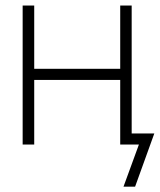

<svg xmlns="http://www.w3.org/2000/svg" viewBox="-20 -536 592 712"><path d="M106.9 -515.6V-280.8H425.8V-515.6H468.3V0H425.8V-239.7H106.9V0H64V-515.6ZM438 156.2 495.1 0H443.8V-41H552.2L481 156.2Z"/></svg>

Font: Inter Display ExtraLight
Style: Regular
Weight: 200
Designer: Rasmus Andersson
Foundry: rsms
Version: Version 4.000;git-a52131595